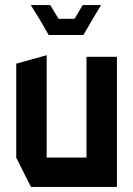

<svg xmlns="http://www.w3.org/2000/svg" viewBox="-20 -737 525 757"><path d="M321 0V-513H441V0H322ZM102 0 44 -115V-116H321V0ZM44 -116V-486L163 -519H164V-116ZM274 -663 306 -717H378V-716L346 -663ZM135 -663 102 -716V-717H178L211 -663ZM172 -599 135 -663H346L309 -599Z"/></svg>

Font: Foldit Medium
Style: Regular
Weight: 500
Version: Version 1.003